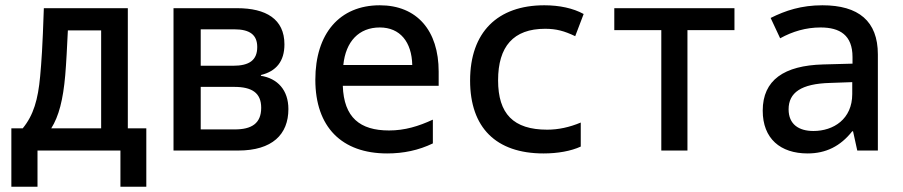

<svg xmlns="http://www.w3.org/2000/svg" viewBox="-20 -570 3418 727"><path d="M23 137H122V0H436V137H534V-84H464V-539H146C141 -389 137 -336 132 -281C124 -193 107 -134 66 -84H23ZM227 -285C231 -332 234 -392 237 -455H363V-84H174C203 -130 219 -193 227 -285Z M637 0H882C1011 0 1072 -61 1072 -157C1072 -229 1031 -273 968 -283V-286C1026 -300 1057 -338 1057 -402C1057 -498 987 -539 878 -539H637ZM740 -321V-459H867C926 -459 954 -438 954 -392C954 -342 924 -321 862 -321ZM740 -80V-241H867C933 -241 969 -219 969 -162C969 -102 932 -80 869 -80Z M1446 11C1508 11 1565 -1 1619 -27V-117C1565 -92 1513 -76 1453 -76C1343 -76 1282 -125 1278 -245H1641V-299C1641 -454 1559 -550 1418 -550C1266 -550 1174 -443 1174 -268C1174 -89 1274 11 1446 11ZM1280 -324C1289 -413 1339 -466 1418 -466C1495 -466 1539 -411 1541 -324Z M2038 11C2092 11 2142 2 2179 -15V-106C2136 -88 2094 -79 2052 -79C1924 -79 1866 -139 1866 -266C1866 -394 1924 -461 2044 -461C2086 -461 2116 -453 2158 -433L2190 -517C2150 -539 2098 -550 2041 -550C1864 -550 1760 -448 1760 -265C1760 -87 1858 11 2038 11Z M2484 0H2583V-456H2761V-539H2306V-456H2484Z M3038 11C3107 11 3162 -16 3207 -73H3210L3226 0H3304V-364C3304 -490 3231 -550 3094 -550C3014 -550 2954 -530 2898 -502L2934 -425C2981 -451 3032 -466 3087 -466C3160 -466 3208 -437 3208 -354V-329L3097 -326C2949 -322 2868 -267 2868 -151C2868 -45 2935 11 3038 11ZM3060 -74C3005 -74 2966 -99 2966 -156C2966 -219 3013 -253 3123 -256L3207 -259V-214C3207 -119 3136 -74 3060 -74Z"/></svg>

Font: Noto Sans Mono SemiCondensed Medium
Style: Regular
Weight: 500
Width: 4
Designer: Monotype Design Team
Foundry: Monotype Imaging Inc.
Version: Version 2.014